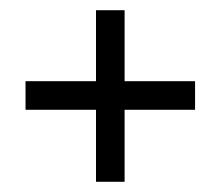

<svg xmlns="http://www.w3.org/2000/svg" viewBox="-20 -537 432 376"><path d="M362 -322V-378H224V-517H168V-378H30V-322H168V-181H224V-322Z"/></svg>

Font: VL Bebas Neue Regular
Style: Regular
Weight: 400
Designer: Ryoichi Tsunekawa
Foundry: Ryoichi Tsunekawa
Version: Version 001.003